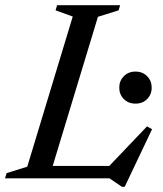

<svg xmlns="http://www.w3.org/2000/svg" viewBox="-40 -690 630 743"><path d="M339 -625 164 -48H383L529 -201L548.5 -190L442.5 33H432L383.5 0H-20.5L-14.5 -20L65.5 -45L241.5 -626L175 -650L181 -670H425L419 -650ZM484.5 -289Q456.5 -289 439 -306.8Q421.5 -324.5 421.5 -351Q421.5 -377 439 -395Q456.5 -413 484.5 -413Q512 -413 529.5 -395Q547 -377 547 -351Q547 -324.5 529.5 -306.8Q512 -289 484.5 -289Z"/></svg>

Font: Newsreader Text Medium
Style: Italic
Weight: 500
Italic angle: -17°
Designer: Hugues Gentile
Foundry: Production Type
Version: Version 1.001